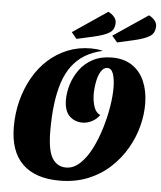

<svg xmlns="http://www.w3.org/2000/svg" viewBox="-61 -956 864 1031"><g transform="rotate(5 371.5 -441.0)"><path d="M297 22Q167 22 98 -45.5Q29 -113 29 -246Q29 -320 46.5 -387Q64 -454 96.5 -511.5Q129 -569 175.5 -611Q222 -653 280 -676.5Q338 -700 405 -700Q420 -700 435.5 -698.5Q451 -697 468 -693V-692Q414 -680 373.5 -655Q333 -630 304.5 -591.5Q276 -553 259 -501Q242 -449 234 -384.5Q226 -320 226 -243Q226 -136 252.5 -93.5Q279 -51 327 -51Q367 -51 401.5 -83Q436 -115 462.5 -167Q489 -219 507.5 -280Q526 -341 535.5 -400.5Q545 -460 544 -507Q543 -549 533.5 -576Q524 -603 502 -603Q482 -603 468 -580.5Q454 -558 447.5 -523.5Q441 -489 441 -453Q442 -416 452.5 -386.5Q463 -357 486 -348Q469 -324 444 -311.5Q419 -299 394 -299Q353 -299 324.5 -325.5Q296 -352 295 -413Q295 -453 308 -496Q321 -539 348.5 -577Q376 -615 419.5 -638Q463 -661 522 -661Q588 -661 632 -631Q676 -601 698 -549.5Q720 -498 721 -432Q722 -373 706 -310Q690 -247 656 -188Q622 -129 571 -81.5Q520 -34 451.5 -6Q383 22 297 22ZM323 -744 295 -778 481 -904Q500 -895 512.5 -880.5Q525 -866 525 -849Q525 -811 497.5 -794Q470 -777 412 -764ZM542 -744 513 -778 700 -904Q719 -895 731 -880.5Q743 -866 743 -850Q743 -812 715.5 -794.5Q688 -777 630 -764Z"/></g></svg>

Font: Sansita Swashed Light ExtraBold
Style: Regular
Weight: 800
Version: Version 1.003